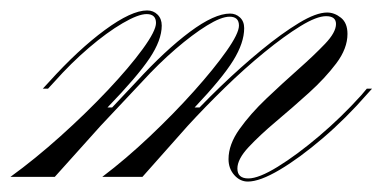

<svg xmlns="http://www.w3.org/2000/svg" viewBox="-82 -339 733 368"><path d="M10 -169H0L12 -182Q68 -244 119 -281.5Q170 -319 200 -319Q212 -319 220 -311Q228 -303 228 -290Q228 -262 204.5 -227Q181 -192 124 -133H137L111 -98L23 0H-62Q-15 -34 34 -78Q83 -122 124.5 -166Q166 -210 191.5 -245Q217 -280 217 -295Q217 -312 199 -312Q183 -312 153 -294.5Q123 -277 88.5 -247.5Q54 -218 22 -182ZM393 9Q378 9 367 -3.5Q356 -16 356 -34Q356 -62 377 -91.5Q398 -121 428.5 -150Q459 -179 489.5 -206Q520 -233 541 -255Q562 -277 562 -293Q562 -308 543 -308Q525 -308 494 -289Q463 -270 425 -239Q387 -208 349 -171Q311 -134 278 -98H268Q301 -135 340.5 -173Q380 -211 419 -243Q458 -275 491 -295Q524 -315 545 -315Q559 -315 571.5 -305Q584 -295 584 -274Q584 -246 562.5 -217.5Q541 -189 510 -161Q479 -133 447.5 -106.5Q416 -80 394.5 -57Q373 -34 373 -16Q373 3 394 3Q414 3 450.5 -19.5Q487 -42 529.5 -78Q572 -114 610 -156L621 -169H631L622 -159Q581 -112 536.5 -74Q492 -36 454 -13.5Q416 9 393 9ZM111 -98H100L179 -182Q235 -243 282 -278Q329 -313 359 -313Q370 -313 378 -305.5Q386 -298 386 -285Q386 -257 365 -223Q344 -189 291 -133H304L278 -98L191 0H114Q159 -34 205 -77.5Q251 -121 289.5 -164Q328 -207 352 -241Q376 -275 376 -290Q376 -307 358 -307Q342 -307 314.5 -290Q287 -273 254.5 -245Q222 -217 190 -182Z"/></svg>

Font: Ballet
Style: Regular
Weight: 400
Designer: Maximiliano R. Sproviero
Foundry: Omnibus-Type
Version: Version 1.100